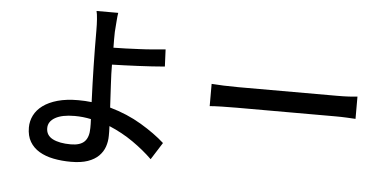

<svg xmlns="http://www.w3.org/2000/svg" viewBox="-53 -857 2018 1006"><g transform="rotate(5 956.0 -354.5)"><path d="M437 -140Q437 -149 437 -161Q437 -173 436 -187Q394 -196 350 -196Q284 -196 248 -175.5Q212 -155 212 -120Q212 -82 247 -64Q282 -46 342 -46Q392 -46 414.5 -69Q437 -92 437 -140ZM766 -5Q721 -49 663 -89.5Q605 -130 536 -159Q537 -144 537 -131Q537 -118 537 -108Q537 -78 527.5 -50.5Q518 -23 496.5 -1.5Q475 20 439.5 32.5Q404 45 351 45Q302 45 259 36.5Q216 28 184 9Q152 -10 134 -40.5Q116 -71 116 -115Q116 -149 131 -179Q146 -209 176.5 -231.5Q207 -254 253 -267Q299 -280 362 -280Q380 -280 397.5 -279Q415 -278 432 -276Q428 -371 426 -464.5Q424 -558 424 -653Q424 -683 422 -711Q420 -739 416 -754H530Q527 -737 525 -707Q523 -677 521 -653Q520 -635 520.5 -614Q521 -593 521 -570Q550 -570 584.5 -571.5Q619 -573 655.5 -574.5Q692 -576 727.5 -579Q763 -582 794 -585L798 -495Q767 -492 730.5 -490Q694 -488 657 -486Q620 -484 585 -483Q550 -482 521 -481Q521 -436 524.5 -375.5Q528 -315 531 -256Q623 -230 697.5 -185.5Q772 -141 823 -95Z M1050 -426Q1073 -424 1113 -422.5Q1153 -421 1191 -421H1710Q1745 -421 1772.5 -422.5Q1800 -424 1817 -426V-309Q1801 -310 1772 -311.5Q1743 -313 1711 -313H1191Q1151 -313 1112 -312Q1073 -311 1050 -309Z"/></g></svg>

Font: Kinto Sans Med
Style: Regular
Weight: 500
Designer: Authors: Ryoko NISHIZUKA  (kana & ideographs); Paul D. Hunt (Latin, Greek & Cyrillic); Wenlong ZHANG  (bopomofo); Sandol
Foundry: Adobe Systems Incorporated, ookami Inc.
Version: Version 0.001